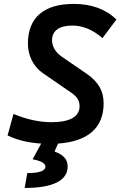

<svg xmlns="http://www.w3.org/2000/svg" viewBox="-20 -723 626 978"><path d="M105.5 234.4C249.5 234.4 324.7 196.8 324.7 125C324.7 87.9 302.2 64.9 257.8 48.8L275.9 8.3C428.2 -2.4 507.8 -71.8 507.8 -196.3C507.8 -256.3 484.9 -303.7 420.9 -347.7L294.4 -434.6C261.2 -457.5 245.1 -488.3 245.1 -517.6C245.1 -566.9 281.7 -592.8 350.1 -592.8C401.9 -592.8 454.1 -570.8 502 -528.8L572.8 -623.5C520.5 -675.8 445.8 -703.1 356 -703.1C203.6 -703.1 122.1 -633.8 122.1 -500.5C122.1 -448.2 143.6 -388.2 200.2 -349.1L341.3 -252C372.6 -230.5 385.3 -211.4 385.3 -182.1C385.3 -128.4 335.9 -100.6 241.7 -100.6C181.2 -100.6 115.2 -114.7 48.8 -142.6L18.6 -33.2C65.9 -9.8 124.5 4.4 189.9 8.3L146 88.4C189 96.2 211.4 108.9 211.4 126C211.4 147.5 179.7 158.7 119.1 158.7Z"/></svg>

Font: Cascadia Code SemiBold
Style: Italic
Weight: 600
Italic angle: -10°
Monospace: yes
Designer: Aaron Bell
Foundry: Saja Typeworks
Version: Version 2404.023